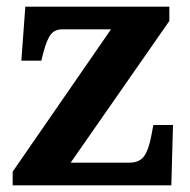

<svg xmlns="http://www.w3.org/2000/svg" viewBox="-20 -556 569 576"><path d="M18 0V-41L313 -468H167Q145 -468 133 -453.5Q121 -439 110 -398L104 -374H44L56 -536H488V-493L192 -68H368Q398 -68 412 -87Q426 -106 434 -149L440 -181H499L494 0Z"/></svg>

Font: Noto Serif Armenian
Style: Bold
Weight: 700
Version: Version 2.007